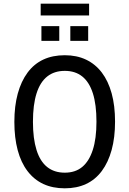

<svg xmlns="http://www.w3.org/2000/svg" viewBox="-20 -1014 703 1043"><path d="M332 9Q266 9 215.5 -14.5Q165 -38 129.5 -84.5Q94 -131 76 -198.5Q58 -266 58 -352Q58 -438 76.5 -505.5Q95 -573 130 -620Q165 -667 215.5 -690.5Q266 -714 332 -714Q397 -714 447.5 -690Q498 -666 533 -620Q568 -574 586.5 -507Q605 -440 605 -353Q605 -267 586.5 -199.5Q568 -132 533 -85Q498 -38 447.5 -14.5Q397 9 332 9ZM332 -76Q389 -76 426.5 -107Q464 -138 484 -199.5Q504 -261 504 -353Q504 -446 484.5 -507Q465 -568 427 -598.5Q389 -629 332 -629Q275 -629 236.5 -598.5Q198 -568 178.5 -506.5Q159 -445 159 -352Q159 -261 178.5 -199Q198 -137 236.5 -106.5Q275 -76 332 -76ZM201 -930V-994H464V-930ZM205 -792V-872H302V-792ZM362 -792V-872H459V-792Z"/></svg>

Font: Nunito Sans 10pt Condensed SemiBold
Style: Regular
Weight: 600
Width: 3
Designer: Vernon Adams
Foundry: Vernon Adams
Version: Version 3.101;gftools[0.9.27]